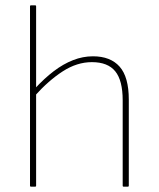

<svg xmlns="http://www.w3.org/2000/svg" viewBox="-20 -703 598 723"><path d="M446 0Q442 0 442 -4V-325Q442 -400 414 -434.5Q386 -469 326 -469Q270 -469 216.5 -434.5Q163 -400 111 -342V-369Q147 -408 182.5 -435Q218 -462 255 -476.5Q292 -491 330 -491Q396 -491 430.5 -452Q465 -413 465 -328V-4Q465 0 461 0ZM97 0Q93 0 93 -4V-679Q93 -683 97 -683H112Q116 -683 116 -679V-4Q116 0 112 0Z"/></svg>

Font: Sofia Sans Thin
Style: Regular
Weight: 250
Designer: Botio Nikoltchev, Ani Petrova
Foundry: lettersoup
Version: Version 4.101